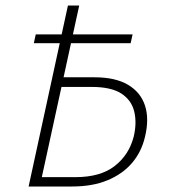

<svg xmlns="http://www.w3.org/2000/svg" viewBox="-20 -678 615 698"><path d="M103 -521 110 -553H462L455 -521ZM84 0 227 -658H268L132 -34H254Q345 -34 397 -74.5Q449 -115 466 -181Q478 -231 468 -272.5Q458 -314 421 -338Q384 -362 313 -362H187L192 -397H324Q399 -397 445 -370Q491 -343 507 -294.5Q523 -246 507 -180Q494 -125 459.5 -85Q425 -45 370.5 -22.5Q316 0 242 0Z"/></svg>

Font: Ysabeau Infant ExtraLight
Style: Italic
Weight: 250
Italic angle: -12°
Designer: Christian Thalmann (Catharsis Fonts)
Version: Version 2.001;gftools[0.9.30]; featfreeze: ss01,ss02,lnum